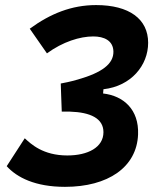

<svg xmlns="http://www.w3.org/2000/svg" viewBox="-20 -723 626 753"><path d="M234.9 9.8C403.3 9.8 516.6 -66.9 521.5 -195.8C525.4 -293.5 464.4 -347.2 384.3 -356.4L385.7 -373C494.6 -385.3 561 -466.8 561 -555.2C561 -648.4 486.8 -703.1 356.9 -703.1C260.7 -703.1 177.2 -669.4 96.7 -610.4L164.1 -513.7C226.1 -559.1 293.5 -580.1 345.7 -580.1C388.2 -580.1 423.8 -564 424.8 -521C425.8 -472.2 379.4 -438 285.2 -411.1C251.5 -401.4 232.9 -398.4 218.3 -395.5L219.7 -353.5L222.2 -285.2C223.1 -285.2 224.1 -285.2 225.6 -285.2C231.4 -285.2 241.7 -285.6 254.4 -285.2C334.5 -282.7 385.7 -258.8 385.7 -204.6C385.7 -145 324.7 -113.3 244.1 -113.3C148.4 -113.3 101.6 -158.2 77.1 -180.7L6.3 -71.3C46.4 -26.9 118.2 9.8 234.9 9.8Z"/></svg>

Font: Cascadia Mono NF
Style: Bold Italic
Weight: 700
Italic angle: -10°
Monospace: yes
Designer: Aaron Bell
Foundry: Saja Typeworks
Version: Version 2404.023